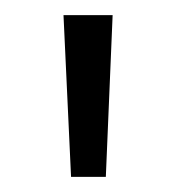

<svg xmlns="http://www.w3.org/2000/svg" viewBox="-20 -641 234 254"><path d="M74 -407 64 -621H129L120 -407Z"/></svg>

Font: Smooch Sans Medium
Style: Regular
Weight: 500
Designer: Robert E. Leuschke
Foundry: Robert E. Leuschke
Version: Version 1.010; ttfautohint (v1.8.3)